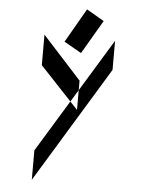

<svg xmlns="http://www.w3.org/2000/svg" viewBox="-68 -1013 936 1203"><g transform="rotate(5 400.0 -412.0)"><path d="M622 -595 178 135V-50L376 -375L422 -326V-450L622 -778ZM430 -959 540 -895 416 -683 307 -745ZM376 -375 422 -450V-510L178 -778V-586Z"/></g></svg>

Font: Digital Numbers
Style: Regular
Weight: 400
Version: Version 001.102